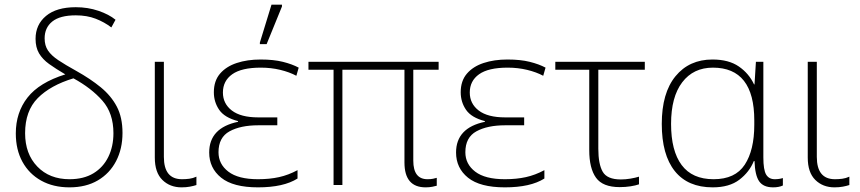

<svg xmlns="http://www.w3.org/2000/svg" viewBox="-20 -796 3701 826"><path d="M279 10Q209 10 157 -19Q105 -48 76.5 -100Q48 -152 48 -222Q48 -312 98.5 -376.5Q149 -441 261 -476Q220 -500 191.5 -520.5Q163 -541 148 -566.5Q133 -592 133 -629Q133 -690 178 -727.5Q223 -765 306 -765Q358 -765 403.5 -749.5Q449 -734 477 -711L459 -678Q429 -701 391.5 -715.5Q354 -730 306 -730Q238 -730 205 -703.5Q172 -677 172 -631Q172 -600 186.5 -578.5Q201 -557 231 -537Q261 -517 308 -491Q369 -457 413.5 -420.5Q458 -384 482.5 -337.5Q507 -291 507 -224Q507 -156 479.5 -103Q452 -50 401 -20Q350 10 279 10ZM279 -25Q340 -25 382 -50.5Q424 -76 446 -121Q468 -166 468 -223Q468 -309 420.5 -363Q373 -417 296 -459Q197 -429 142.5 -374Q88 -319 88 -223Q88 -134 140.5 -79.5Q193 -25 279 -25Z M761 10Q711 10 678.5 -22Q646 -54 646 -118V-530H685V-121Q685 -25 763 -25Q779 -25 794.5 -27Q810 -29 825 -36V0Q813 4 797 7Q781 10 761 10Z M1090 10Q983 10 931.5 -31.5Q880 -73 880 -140Q880 -246 1004 -272V-275Q946 -290 923 -323.5Q900 -357 900 -399Q900 -448 926.5 -479Q953 -510 998.5 -525Q1044 -540 1101 -540Q1157 -540 1197 -530Q1237 -520 1265 -505L1255 -470Q1225 -486 1185.5 -495.5Q1146 -505 1102 -505Q1019 -505 979 -476.5Q939 -448 939 -398Q939 -350 977.5 -320.5Q1016 -291 1091 -291H1173V-257H1091Q1015 -257 967.5 -231Q920 -205 920 -141Q920 -90 962.5 -57.5Q1005 -25 1090 -25Q1140 -25 1180.5 -34Q1221 -43 1260 -64V-28Q1200 10 1090 10ZM1098 -606V-613L1148 -776H1193V-768L1127 -606Z M1811 10Q1720 10 1720 -97V-496H1453V0H1415V-496H1307V-530H1867V-496H1758V-105Q1758 -25 1819 -25Q1833 -25 1843 -27Q1853 -29 1859 -31V3Q1852 5 1839.5 7.5Q1827 10 1811 10Z M2152 10Q2045 10 1993.5 -31.5Q1942 -73 1942 -140Q1942 -246 2066 -272V-275Q2008 -290 1985 -323.5Q1962 -357 1962 -399Q1962 -448 1988.5 -479Q2015 -510 2060.5 -525Q2106 -540 2163 -540Q2219 -540 2259 -530Q2299 -520 2327 -505L2317 -470Q2287 -486 2247.5 -495.5Q2208 -505 2164 -505Q2081 -505 2041 -476.5Q2001 -448 2001 -398Q2001 -350 2039.5 -320.5Q2078 -291 2153 -291H2235V-257H2153Q2077 -257 2029.5 -231Q1982 -205 1982 -141Q1982 -90 2024.5 -57.5Q2067 -25 2152 -25Q2202 -25 2242.5 -34Q2283 -43 2322 -64V-28Q2262 10 2152 10Z M2646 9Q2573 9 2544 -31.5Q2515 -72 2515 -150V-496H2369V-530H2754V-496H2554V-156Q2554 -90 2573 -57Q2592 -24 2651 -24Q2671 -24 2692 -27.5Q2713 -31 2729 -36V-3Q2715 2 2693 5.5Q2671 9 2646 9Z M3046 10Q2939 10 2883 -60Q2827 -130 2827 -263Q2827 -396 2886 -468Q2945 -540 3045 -540Q3115 -540 3158.5 -510Q3202 -480 3224 -433H3226L3232 -530H3264V-119Q3264 -65 3276 -45Q3288 -25 3313 -25Q3332 -25 3348 -30V2Q3331 10 3306 10Q3264 10 3246 -16Q3228 -42 3226 -103H3223Q3204 -56 3161 -23Q3118 10 3046 10ZM3050 -25Q3143 -25 3184 -87.5Q3225 -150 3225 -259V-278Q3225 -505 3047 -505Q2963 -505 2915 -442Q2867 -379 2867 -263Q2867 -147 2912.5 -86Q2958 -25 3050 -25Z M3570 10Q3520 10 3487.5 -22Q3455 -54 3455 -118V-530H3494V-121Q3494 -25 3572 -25Q3588 -25 3603.5 -27Q3619 -29 3634 -36V0Q3622 4 3606 7Q3590 10 3570 10Z"/></svg>

Font: Noto Sans ExtraLight
Style: Regular
Weight: 200
Designer: Monotype Design Team
Foundry: Monotype Imaging Inc.
Version: Version 2.007